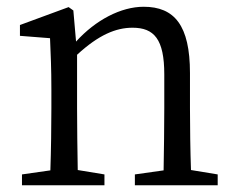

<svg xmlns="http://www.w3.org/2000/svg" viewBox="-20 -548 698 568"><path d="M545 -45C543 -100 542 -176 542 -228V-332C542 -473 496 -528 405 -528C338 -528 263 -489 205 -425L197 -517L183 -527L39 -474V-442L128 -435C130 -388 132 -346 132 -283V-228C132 -177 131 -100 129 -44L45 -32V0H289V-32L210 -45C209 -100 208 -177 208 -228V-386C272 -445 323 -466 372 -466C436 -466 466 -432 466 -328V-228C466 -176 465 -99 464 -44L379 -32V0H624V-32Z"/></svg>

Font: Source Han Serif AKR9
Style: Regular
Weight: 400
Designer: Ryoko NISHIZUKA 西塚涼子 (kana & ideographs); Frank Grießhammer (Latin, Greek & Cyrillic); Sandoll Communications 산돌커뮤니케이션, 
Foundry: Adobe Systems Incorporated
Version: Version 1.005;hotconv 1.0.107;makeotfexe 2.5.65593